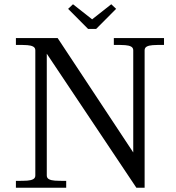

<svg xmlns="http://www.w3.org/2000/svg" viewBox="-20 -878 822 898"><path d="M145.2 -57.4V-642.6Q145.2 -654.7 135.1 -660.1Q125 -665.6 107.7 -666.8Q90.4 -668 54.4 -668V-700H249.6L603.2 -165V-642.6Q603.2 -654.7 593.1 -660.1Q583 -665.6 565.5 -666.8Q548 -668 512.4 -668V-700H747.1V-668Q711.5 -668 694.1 -666.8Q676.6 -665.6 666.5 -660.2Q656.4 -654.7 656.4 -642.6V0H617.8L198.8 -626.8V-57.4Q198.8 -45.3 208.9 -39.9Q219 -34.4 236.3 -33.2Q253.6 -32 289.6 -32V0H54.4V-32Q90.4 -32 107.7 -33.2Q125 -34.4 135.1 -39.9Q145.2 -45.3 145.2 -57.4ZM392.1 -742.6 298.6 -836.6 321.4 -858.1 410.9 -787.6 500.4 -858.1 523.1 -836.6 429.6 -742.6Z"/></svg>

Font: Didactic
Style: Regular
Weight: 400
Designer: Tyler Finck
Foundry: Etcetera Type Co
Version: Version 3.007;FEAKit 1.0